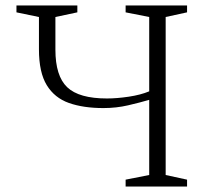

<svg xmlns="http://www.w3.org/2000/svg" viewBox="-20 -680 767 700"><path d="M438 0V-25L524 -42V-316Q490 -306 447 -296Q404 -286 357 -286Q284 -286 231.5 -304.5Q179 -323 150.5 -369.5Q122 -416 122 -500V-618L40 -635V-660H262V-635L182 -618V-499Q182 -403 225 -362Q268 -321 370 -321Q406 -321 449.5 -327.5Q493 -334 524 -347V-618L438 -635V-660H662V-635L584 -618V-42L662 -25V0Z"/></svg>

Font: Spectral ExtraLight
Style: Regular
Weight: 275
Designer: Jean-Baptiste Levee
Foundry: Production Type
Version: Version 2.001